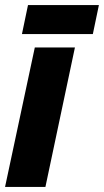

<svg xmlns="http://www.w3.org/2000/svg" viewBox="-32 -741 412 761"><path d="M55 -606H336L360 -721H79ZM-12 0H148L265 -553H106Z"/></svg>

Font: Noto Sans ExtraCondensed Black
Style: Italic
Weight: 900
Width: 2
Italic angle: -12°
Designer: Monotype Design Team
Foundry: Monotype Imaging Inc.
Version: Version 2.013